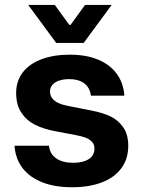

<svg xmlns="http://www.w3.org/2000/svg" viewBox="-20 -764 588 793"><path d="M40 -162.1H182.1Q186 -128 212.1 -109.9Q238.2 -91.7 282.4 -91.7Q310.4 -91.7 330.1 -98.8Q349.9 -105.9 360 -118.9Q370.1 -132 370.1 -150.5Q370.1 -168.6 358.5 -179.7Q347 -190.9 330.8 -196.4Q314.6 -202 293.2 -206L208.4 -222Q159.2 -231.2 123.9 -249.1Q88.7 -267.1 67.7 -299.3Q46.7 -331.4 46.7 -380.3Q46.7 -429.5 74.2 -465.2Q101.8 -500.9 151.9 -519.5Q202.1 -538.2 268.5 -538.2Q335.9 -538.2 385.4 -517.6Q434.8 -497.1 462.4 -459Q490 -420.9 493.7 -368.8H355.5Q352.9 -390.6 341.7 -406Q330.4 -421.3 311.3 -429.2Q292.2 -437.2 265.8 -437.2Q243 -437.2 224.9 -431.3Q206.8 -425.5 196.7 -413.9Q186.5 -402.3 186.5 -385.8Q186.5 -364 204.1 -349.1Q221.7 -334.2 258.5 -327L359.2 -307.1Q404.2 -298.3 435.6 -283.6Q467 -268.9 488.3 -239.2Q509.7 -209.5 509.7 -161.7Q509.7 -106.7 480.5 -68.2Q451.4 -29.6 399.2 -10.1Q347 9.4 277.7 9.4Q207.1 9.4 155 -10.9Q102.8 -31.2 73.2 -69.6Q43.7 -108.1 40 -162.1ZM212 -586.8H268.8V-661.4H266.1L206.4 -743.6H96.6ZM331.2 -743.6 271.6 -661.4H268.8V-586.8H325.7L441.1 -743.6Z"/></svg>

Font: Wand UI Pro
Style: Regular
Weight: 400
Designer: Andreas Faust
Version: Version 1.003;FEAKit 1.0